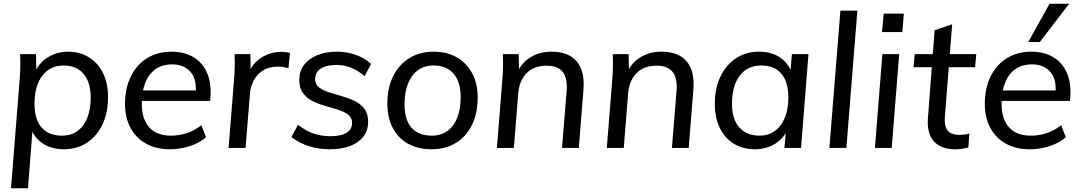

<svg xmlns="http://www.w3.org/2000/svg" viewBox="-20 -793 5797 1029"><path d="M39 216 85 -362Q91 -432 88 -503H173L175 -400L165 -398Q178 -435 204.5 -461Q231 -487 267.5 -501.5Q304 -516 344 -516Q408 -516 456.5 -486Q505 -456 532 -401.5Q559 -347 559 -272Q559 -188 529 -125.5Q499 -63 446 -28Q393 7 321 7Q256 7 208 -25Q160 -57 143 -114L157 -132L130 216ZM312 -66Q385 -66 425.5 -121Q466 -176 466 -271Q466 -353 427.5 -397.5Q389 -442 321 -442Q248 -442 206.5 -387Q165 -332 165 -237Q165 -153 203 -109.5Q241 -66 312 -66Z M1084 -58Q1052 -28 999 -10.5Q946 7 892 7Q817 7 763 -23Q709 -53 679.5 -107.5Q650 -162 650 -237Q650 -320 681 -383Q712 -446 768 -481Q824 -516 899 -516Q968 -516 1018 -486Q1068 -456 1092 -397Q1116 -338 1106 -252H730L733 -308H1057L1028 -288Q1037 -366 1001.5 -407Q966 -448 903 -448Q825 -448 782.5 -392.5Q740 -337 740 -235Q740 -156 779.5 -111Q819 -66 896 -66Q940 -66 981.5 -79.5Q1023 -93 1059 -122Z M1205 0 1234 -362Q1237 -397 1238 -432.5Q1239 -468 1237 -503H1322L1324 -378L1312 -397Q1332 -453 1380.5 -484Q1429 -515 1487 -515Q1501 -515 1512.5 -513.5Q1524 -512 1534 -509L1526 -427Q1513 -431 1500 -433.5Q1487 -436 1471 -436Q1421 -436 1388 -414.5Q1355 -393 1338 -358.5Q1321 -324 1319 -284L1296 0Z M1748 7Q1688 7 1636 -9.5Q1584 -26 1542 -58L1577 -124Q1618 -92 1660 -77.5Q1702 -63 1750 -63Q1808 -63 1837.5 -81.5Q1867 -100 1867 -135Q1867 -162 1846.5 -178Q1826 -194 1793.5 -204.5Q1761 -215 1724.5 -225Q1688 -235 1656 -251Q1624 -267 1604 -294Q1584 -321 1584 -365Q1584 -411 1609 -444.5Q1634 -478 1679.5 -497Q1725 -516 1785 -516Q1839 -516 1888 -498.5Q1937 -481 1969 -450L1934 -385Q1864 -445 1785 -445Q1729 -445 1699 -425.5Q1669 -406 1669 -369Q1669 -341 1689.5 -325Q1710 -309 1742.5 -298.5Q1775 -288 1811 -278Q1847 -268 1879.5 -252.5Q1912 -237 1932.5 -210.5Q1953 -184 1953 -140Q1953 -71 1897 -32Q1841 7 1748 7Z M2293 7Q2220 7 2166.5 -23Q2113 -53 2084.5 -108Q2056 -163 2056 -237Q2056 -322 2087 -384.5Q2118 -447 2174 -481.5Q2230 -516 2304 -516Q2376 -516 2429 -485Q2482 -454 2511 -399.5Q2540 -345 2540 -271Q2540 -186 2509.5 -123.5Q2479 -61 2423 -27Q2367 7 2293 7ZM2294 -66Q2344 -66 2379 -92Q2414 -118 2431.5 -164.5Q2449 -211 2449 -274Q2449 -354 2411 -398Q2373 -442 2304 -442Q2253 -442 2218.5 -416Q2184 -390 2166 -343Q2148 -296 2148 -234Q2148 -151 2185.5 -108.5Q2223 -66 2294 -66Z M2643 0 2672 -362Q2678 -432 2675 -503H2760L2762 -400L2750 -398Q2772 -454 2821.5 -485Q2871 -516 2936 -516Q3027 -516 3071 -464Q3115 -412 3107 -312L3082 0H2992L3017 -307Q3022 -375 2995.5 -408Q2969 -441 2910 -441Q2841 -441 2801.5 -400Q2762 -359 2757 -288L2734 0Z M3232 0 3261 -362Q3267 -432 3264 -503H3349L3351 -400L3339 -398Q3361 -454 3410.5 -485Q3460 -516 3525 -516Q3616 -516 3660 -464Q3704 -412 3696 -312L3671 0H3581L3606 -307Q3611 -375 3584.5 -408Q3558 -441 3499 -441Q3430 -441 3390.5 -400Q3351 -359 3346 -288L3323 0Z M4026 7Q3962 7 3913.5 -22.5Q3865 -52 3838 -106.5Q3811 -161 3811 -236Q3811 -320 3841 -382.5Q3871 -445 3924.5 -480.5Q3978 -516 4048 -516Q4116 -516 4162.5 -483.5Q4209 -451 4227 -392L4214 -380L4224 -503H4313L4273 0H4184L4195 -126L4205 -110Q4192 -73 4165 -46.5Q4138 -20 4102 -6.5Q4066 7 4026 7ZM4051 -66Q4122 -66 4163.5 -121.5Q4205 -177 4205 -271Q4205 -355 4167.5 -398.5Q4130 -442 4059 -442Q3986 -442 3944.5 -387.5Q3903 -333 3903 -236Q3903 -156 3941.5 -111Q3980 -66 4051 -66Z M4425 0 4484 -736H4575L4516 0Z M4669 0 4709 -503H4799L4759 0ZM4716 -720H4824L4816 -621H4707Z M4876 -433 4882 -503H5212L5206 -433ZM5175 -78 5170 -3Q5153 2 5135 4.5Q5117 7 5098 7Q5024 7 4985.5 -35Q4947 -77 4953 -159L4989 -631L5083 -663L5044 -169Q5041 -129 5050.5 -107.5Q5060 -86 5079 -78Q5098 -70 5123 -70Q5136 -70 5148.5 -71.5Q5161 -73 5175 -78Z M5692 -58Q5660 -28 5607 -10.5Q5554 7 5500 7Q5425 7 5371 -23Q5317 -53 5287.5 -107.5Q5258 -162 5258 -237Q5258 -320 5289 -383Q5320 -446 5376 -481Q5432 -516 5507 -516Q5576 -516 5626 -486Q5676 -456 5700 -397Q5724 -338 5714 -252H5338L5341 -308H5665L5636 -288Q5645 -366 5609.5 -407Q5574 -448 5511 -448Q5433 -448 5390.5 -392.5Q5348 -337 5348 -235Q5348 -156 5387.5 -111Q5427 -66 5504 -66Q5548 -66 5589.5 -79.5Q5631 -93 5667 -122ZM5553 -568H5491L5605 -773H5710Z"/></svg>

Font: Muli Medium
Style: Italic
Weight: 500
Italic angle: -4.541°
Designer: Vernon Adams
Foundry: Vernon Adams
Version: Version 2.100; ttfautohint (v1.8.1.43-b0c9)